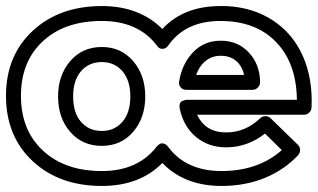

<svg xmlns="http://www.w3.org/2000/svg" viewBox="-22 -590 1061 641"><path d="M-2 -270Q-2 -404.3 87.2 -487.1Q176.3 -569.8 317.9 -569.8Q443.4 -569.8 520 -493.2Q590.8 -569.8 713.9 -569.8H732.9Q823.2 -565.4 889.6 -521.5Q956.1 -477.5 989.3 -402.3Q1022.5 -327.1 1018.1 -231Q1017.6 -220.7 1010 -213.9Q1002.4 -207 993.2 -207H636.2Q663.6 -147.9 732.9 -147.9Q797.9 -147.9 847.2 -195.8Q854.5 -202.1 864.3 -202.1Q874 -202.1 880.9 -195.8L972.2 -106.9Q979.5 -100.6 979.7 -89.8Q980 -79.1 973.1 -71.8Q926.8 -22.5 861.6 4.2Q796.4 30.8 717.8 30.8Q593.8 30.8 520 -45.9Q444.8 30.8 317.9 30.8Q175.8 30.8 86.9 -52.2Q-2 -135.3 -2 -270ZM317.9 -19Q437 -19 500 -99.1Q503.9 -104 507.8 -106.9Q511.7 -109.9 514.9 -110.8Q518.1 -111.8 521.5 -111.3Q524.9 -110.8 527.3 -109.9Q529.8 -108.9 532.2 -106.9Q534.7 -105 535.9 -103.8Q537.1 -102.5 538.6 -100.6L540 -99.1Q599.6 -19 717.8 -19Q839.8 -19 918.9 -88.9L862.8 -144Q803.7 -98.1 732.9 -98.1Q674.3 -98.1 632.6 -132.6Q590.8 -167 578.1 -227.1Q576.2 -236.8 578.4 -243.4Q580.6 -250 585.9 -252.4Q591.3 -254.9 595 -255.9Q598.6 -256.8 602.1 -256.8H969.2Q967.8 -378.9 899.9 -449.5Q832 -520 713.9 -520Q598.1 -520 541 -439.9Q532.2 -427.2 522.2 -427Q512.2 -426.8 507.3 -431.4Q502.4 -436 501 -439Q438.5 -520 317.9 -520Q193.8 -520 120.8 -452.1Q47.9 -384.3 47.9 -270Q47.9 -155.8 121.1 -87.4Q194.3 -19 317.9 -19ZM171.9 -268.1Q171.9 -338.9 212.4 -386Q252.9 -433.1 317.9 -433.1Q382.3 -433.1 422.6 -386Q462.9 -338.9 462.9 -268.1Q462.9 -196.8 422.6 -149.9Q382.3 -103 317.9 -103Q252.9 -103 212.4 -149.7Q171.9 -196.3 171.9 -268.1ZM222.2 -268.1Q222.2 -213.4 248.5 -183.1Q274.9 -152.8 317.9 -152.8Q360.4 -152.8 386.7 -183.3Q413.1 -213.9 413.1 -268.1Q413.1 -321.8 386.7 -352.3Q360.4 -382.8 317.9 -382.8Q274.9 -382.8 248.5 -352.3Q222.2 -321.8 222.2 -268.1ZM576.2 -318.8Q585.9 -377.4 622.8 -415.8Q659.7 -454.1 714.8 -454.1Q772.5 -454.1 809.3 -414.1Q846.2 -374 846.2 -314.9Q846.2 -305.7 838.9 -297.9Q831.5 -290 820.8 -290H601.1Q589.4 -290 583.3 -296.1Q577.1 -302.2 576.2 -307.9Q575.2 -313.5 576.2 -318.8ZM632.8 -339.8H793Q786.1 -370.1 765.9 -387Q745.6 -403.8 714.8 -403.8Q686.5 -403.8 665.3 -387.2Q644 -370.6 632.8 -339.8Z"/></svg>

Font: Trueno Bold Outline
Style: Regular
Weight: 700
Width: 6
Designer: Julieta Ulanovsky
Foundry: Julieta Ulanovsky
Version: Version 3.001b | FøM Fix